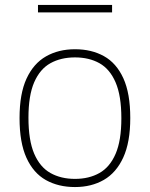

<svg xmlns="http://www.w3.org/2000/svg" viewBox="-20 -747 606 776"><path d="M283 9Q216 9 165.5 -19.2Q115 -47.5 87 -109Q59 -170.5 59 -270Q59 -368 87.2 -429.2Q115.5 -490.5 166 -519.2Q216.5 -548 283 -548Q350 -548 400.2 -520Q450.5 -492 478.5 -430.8Q506.5 -369.5 506.5 -270Q506.5 -172 478.2 -110.5Q450 -49 399.8 -20Q349.5 9 283 9ZM283 -24Q340 -24 382 -47.8Q424 -71.5 447.2 -125.2Q470.5 -179 470.5 -269Q470.5 -360 447.2 -414Q424 -468 382 -491.5Q340 -515 283 -515Q226 -515 183.8 -491.5Q141.5 -468 118.2 -414.5Q95 -361 95 -271.5Q95 -180 118.2 -125.8Q141.5 -71.5 183.8 -47.8Q226 -24 283 -24ZM133.5 -697V-727H433V-697Z"/></svg>

Font: Encode Sans SmExp Th
Style: Regular
Weight: 100
Width: 6
Designer: Multiple Designers
Foundry: Impallari Type
Version: Version 3.002; ttfautohint (v1.8.3) -l 8 -r 50 -G 200 -x 14 